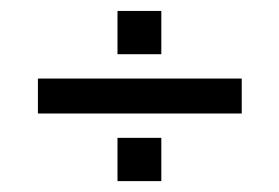

<svg xmlns="http://www.w3.org/2000/svg" viewBox="-20 -501 510 351"><path d="M49.3 -293.5V-357.4H421.9V-293.5ZM194.8 -169.9V-249H274.9V-169.9ZM194.8 -401.9V-481H274.9V-401.9Z"/></svg>

Font: GanjNamehSans
Style: Regular
Weight: 400
Designer: Mohammad Saleh Souzanchi
Foundry: http://font-store.ir
Version: Version:0.0.4;RFB:1.2.5;Building:2016-12-11 09:43:53.670092